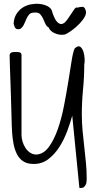

<svg xmlns="http://www.w3.org/2000/svg" viewBox="-20 -863 490 998"><path d="M355.5 -261.7Q345.7 -225.6 329.6 -182.1Q313.5 -138.7 289.6 -100.6Q265.6 -62.5 232.4 -36.6Q199.2 -10.7 155.3 -10.7Q121.1 -10.7 100.1 -24.9Q79.1 -39.1 67.4 -63Q55.7 -86.9 50.3 -115.7Q44.9 -144.5 43 -173.8Q42 -183.6 41 -213.4Q40 -243.2 39.1 -283.7Q38.1 -324.2 36.6 -370.1Q35.2 -416 33.7 -456.1Q32.2 -496.1 31.2 -526.4Q30.3 -556.6 30.3 -566.4Q29.3 -576.2 31.2 -581.5Q33.2 -586.9 38.1 -589.4Q43 -591.8 49.3 -592.3Q55.7 -592.8 60.5 -592.8H68.4Q74.2 -592.8 79.1 -591.8Q84 -590.8 87.9 -587.4Q91.8 -584 91.8 -578.1V-162.1Q91.8 -144.5 97.2 -127Q102.5 -109.4 112.3 -94.2Q122.1 -79.1 136.7 -69.3Q151.4 -59.6 169.9 -59.6Q207 -62.5 233.9 -99.1Q260.7 -135.7 280.3 -191.4Q299.8 -247.1 312.5 -312.5Q325.2 -377.9 335 -438.5Q344.7 -499 352.1 -545.9Q359.4 -592.8 368.2 -611.3Q386.7 -627.9 397.5 -619.6Q408.2 -611.3 413.6 -594.2Q418.9 -577.1 419.9 -557.1Q420.9 -537.1 418 -528.3Q418 -462.9 411.6 -398.4Q405.3 -334 405.3 -267.6Q405.3 -225.6 409.2 -183.6Q413.1 -141.6 418 -99.6Q422.9 -57.6 426.8 -16.1Q430.7 25.4 430.7 66.4Q430.7 74.2 429.7 82.5Q428.7 90.8 425.3 97.7Q421.9 104.5 416 109.4Q410.2 114.3 399.4 114.3Q399.4 114.3 397 113.8Q394.5 113.3 392.6 113.3ZM381.8 -823.2Q395.5 -827.1 407.7 -827.6Q419.9 -828.1 424.8 -810.5Q430.7 -795.9 421.4 -777.8Q412.1 -759.8 395 -741.7Q377.9 -723.6 357.9 -708.5Q337.9 -693.4 320.3 -684.6Q305.7 -680.7 291.5 -682.6Q277.3 -684.6 265.1 -689.9Q252.9 -695.3 244.6 -703.1Q236.3 -710.9 233.4 -719.7Q220.7 -726.6 215.3 -740.2Q210 -753.9 203.6 -767.1Q197.3 -780.3 188.5 -789.6Q179.7 -798.8 161.1 -797.9Q140.6 -797.9 131.8 -788.1Q123 -778.3 117.2 -764.6Q111.3 -751 105 -736.8Q98.6 -722.7 85.9 -712.9Q76.2 -710 69.8 -711.4Q63.5 -712.9 60.1 -716.8Q56.6 -720.7 54.7 -727.1Q52.7 -733.4 50.8 -740.2Q52.7 -770.5 65.9 -791Q79.1 -811.5 98.1 -823.7Q117.2 -835.9 140.1 -840.3Q163.1 -844.7 184.1 -842.8Q205.1 -840.8 222.7 -833Q240.2 -825.2 248 -811.5Q261.7 -766.6 274.9 -751.5Q288.1 -736.3 300.8 -738.3Q313.5 -740.2 325.2 -755.4Q336.9 -770.5 347.2 -786.6Q357.4 -802.7 366.2 -814.9Q375 -827.1 381.8 -823.2Z"/></svg>

Font: Shadows Into Light
Style: Regular
Weight: 400
Designer: Kimberly Geswein
Foundry: Kimberly Geswein
Version: Version 001.000